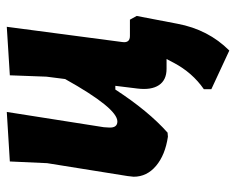

<svg xmlns="http://www.w3.org/2000/svg" viewBox="-85 -426 696 566"><g transform="rotate(-90 263.0 -143.0)"><path d="M143 4Q89 -4 57 -31Q25 -58 25 -97L27 -115L65 -352L70 -462L216 -471L171 -185L170 -169Q169 -145 188 -145Q227 -145 313 -299L320 -354L324 -462L467 -471L422 -130Q419 -108 440 -108H488L499 -88L476 32Q459 123 397 185L283 132V110Q332 76 361 21L372 0H343Q310 0 295 -22.5Q280 -45 285 -86L293 -151H282Q219 -54 155 3Z"/></g></svg>

Font: Alegreya Sans ExtraBold
Style: Italic
Weight: 800
Italic angle: -7°
Designer: Juan Pablo del Peral
Foundry: Huerta Tipografica
Version: Version 2.007